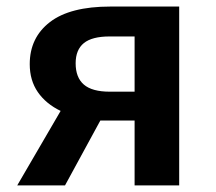

<svg xmlns="http://www.w3.org/2000/svg" viewBox="-20 -563 655 583"><path d="M32.3 0 164.1 -226.2Q119.5 -247.7 94.9 -283.3Q70.3 -319 70.3 -368.2Q70.3 -448.7 131.5 -495.9Q192.8 -543.1 314.9 -543.1H524.1V0H388.7V-196.9H284.6L177.4 0ZM313.8 -284.6H388.7V-452.3H312.8Q259.5 -452.3 234.6 -432.1Q209.7 -411.8 209.7 -370.8Q209.7 -327.7 234.6 -306.2Q259.5 -284.6 313.8 -284.6Z"/></svg>

Font: Fira Code SemiBold
Style: Regular
Weight: 600
Designer: Carrois Corporate, Edenspiekermann AG, Nikita Prokopov
Foundry: Carrois Corporate, Edenspiekermann AG, Nikita Prokopov
Version: Version 6.002